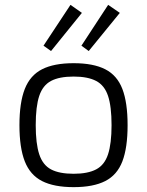

<svg xmlns="http://www.w3.org/2000/svg" viewBox="-20 -757 605 790"><path d="M283 -497Q364 -497 413 -472Q462 -447 483.5 -391Q505 -335 505 -242Q505 -149 483.5 -93Q462 -37 413 -12Q364 13 283 13Q202 13 153 -12Q104 -37 82 -93Q60 -149 60 -242Q60 -335 82 -391Q104 -447 153 -472Q202 -497 283 -497ZM283 -442Q224 -442 190 -424Q156 -406 141.5 -362.5Q127 -319 127 -242Q127 -166 141.5 -122Q156 -78 190 -60Q224 -42 283 -42Q341 -42 375.5 -60Q410 -78 424.5 -122Q439 -166 439 -242Q439 -319 424.5 -362.5Q410 -406 375.5 -424Q341 -442 283 -442ZM270 -737 317 -704 190 -547 159 -569ZM425 -737 473 -704 345 -547 315 -569Z"/></svg>

Font: Exo 2 Light
Style: Regular
Weight: 300
Designer: Natanael Gama
Foundry: Natanael Gama
Version: Version 2.010